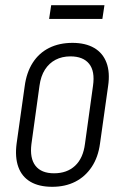

<svg xmlns="http://www.w3.org/2000/svg" viewBox="-20 -712 479 739"><path d="M181 7Q130 7 97 -12.5Q64 -32 50.5 -69.5Q37 -107 44 -160L75 -380Q82 -433 106 -470.5Q130 -508 169 -527.5Q208 -547 259 -547Q309 -547 342.5 -527.5Q376 -508 390 -470.5Q404 -433 396 -380L365 -160Q358 -107 333 -69.5Q308 -32 269.5 -12.5Q231 7 181 7ZM188 -45Q238 -45 269 -74Q300 -103 307 -158L338 -382Q346 -438 323 -466.5Q300 -495 251 -495Q219 -495 194 -482Q169 -469 153 -444Q137 -419 132 -382L101 -158Q94 -103 116.5 -74Q139 -45 188 -45ZM382 -692 374 -639H169L177 -692Z"/></svg>

Font: Pathway Extreme Condensed Thin
Style: Italic
Weight: 250
Width: 3
Italic angle: -8°
Version: Version 1.001;gftools[0.9.26]